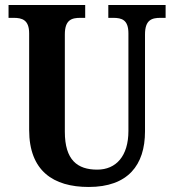

<svg xmlns="http://www.w3.org/2000/svg" viewBox="-20 -734 693 764"><path d="M333 10C489 10 557 -77 557 -211V-597C557 -655 584 -663 619 -663H639V-714H411V-663H430C465 -663 491 -655 491 -601V-213C491 -113 442 -59 367 -59C288 -59 238 -97 238 -210V-597C238 -655 265 -663 300 -663H319V-714H14V-663H34C68 -663 96 -655 96 -601V-217C96 -54 192 10 333 10Z"/></svg>

Font: Noto Serif Devanagari Condensed
Style: Bold
Weight: 700
Width: 3
Designer: Universal Thirst, Indian Type Foundry and the Monotype Design Team
Foundry: Monotype Imaging Inc.
Version: Version 2.004